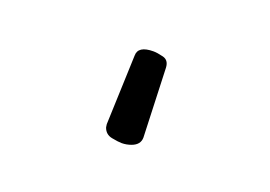

<svg xmlns="http://www.w3.org/2000/svg" viewBox="-47 -38 594 423"><g transform="rotate(20 250.0 174.0)"><path d="M258 281Q250 281 234.5 278Q219 275 214 260L213 253L219 90Q219 67 255 67Q264 67 278 70.5Q292 74 293 91L299 253Q299 270 280 277Q269 281 258 281Z"/></g></svg>

Font: LXGW WenKai Mono TC
Style: Bold
Weight: 700
Designer: LXGW / Fontworks Inc.
Foundry: LXGW / Fontworks Inc.
Version: Version 1.330